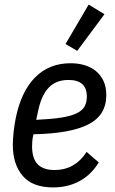

<svg xmlns="http://www.w3.org/2000/svg" viewBox="-20 -806 501 838"><path d="M212 12Q122 12 79 -38.5Q36 -89 36 -173Q36 -199 39.5 -231Q43 -263 49 -292Q73 -408 134 -469Q195 -530 288 -530Q321 -530 349.5 -521.5Q378 -513 399 -495.5Q420 -478 432 -452Q444 -426 444 -391Q444 -303 365.5 -263Q287 -223 126 -220Q122 -203 121 -190.5Q120 -178 120 -168Q120 -114 144.5 -89Q169 -64 217 -64Q264 -64 299 -84.5Q334 -105 358 -143L411 -97Q378 -43 327 -15.5Q276 12 212 12ZM279 -457Q225 -457 193.5 -424.5Q162 -392 148 -329L138 -283Q203 -286 245.5 -292.5Q288 -299 313.5 -311Q339 -323 349 -341Q359 -359 359 -385Q359 -457 279 -457ZM317 -584 266 -614 367 -786 436 -744Z"/></svg>

Font: IBM Plex Sans Cond Text
Style: Italic
Weight: 450
Width: 3
Italic angle: -11°
Designer: Mike Abbink, Paul van der Laan, Pieter van Rosmalen
Foundry: Bold Monday
Version: Version 1.3